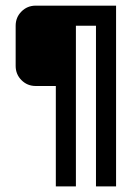

<svg xmlns="http://www.w3.org/2000/svg" viewBox="-20 -663 469 683"><path d="M107.1 -642.9H392.9V0H321.4V-571.4H250V0H178.6V-357.1H107.1Q77.1 -357.1 56.4 -377.9Q35.7 -398.6 35.7 -428.6V-571.4Q35.7 -601.4 56.4 -622.1Q77.1 -642.9 107.1 -642.9Z"/></svg>

Font: Aire Exterior
Style: Regular
Weight: 400
Width: 4
Designer: Jayvee Enaguas (HarvettFox96)
Version: 20190503.02